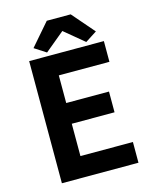

<svg xmlns="http://www.w3.org/2000/svg" viewBox="-123 -913 790 993"><g transform="rotate(-15 272.0 -416.0)"><path d="M493 0V-111H212V-284H441V-395H212V-543H483V-654H83V0ZM122 -713 184 -673 289 -760 394 -673 456 -713 353 -832H225Z"/></g></svg>

Font: Source Sans Pro SemBd
Style: Regular
Weight: 700
Designer: Paul D. Hunt
Foundry: Adobe Systems Incorporated
Version: Version 2.020;PS 2.0;hotconv 1.0.86;makeotf.lib2.5.63406